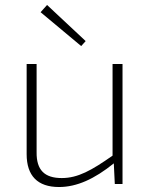

<svg xmlns="http://www.w3.org/2000/svg" viewBox="-20 -739 603 771"><path d="M324 -574 169 -719 143 -690 306 -554ZM432 -482V-114C348 -55 293 -24 228 -24C159 -24 126 -56 127 -128V-482H87V-120C87 -33 131 12 217 12C288 12 359 -20 437 -83L441 0H472V-482Z"/></svg>

Font: Exo 2 Extra Light
Style: Regular
Weight: 250
Designer: Natanael Gama
Version: Version 1.001;PS 001.001;hotconv 1.0.88;makeotf.lib2.5.64775